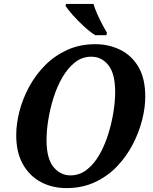

<svg xmlns="http://www.w3.org/2000/svg" viewBox="-20 -951 780 982"><path d="M320 11Q247 11 189 -20Q131 -51 97 -111Q63 -171 63 -260Q63 -318 79.5 -382Q96 -446 129 -507Q162 -568 210.5 -617Q259 -666 323.5 -695.5Q388 -725 468 -725Q536 -725 594.5 -696.5Q653 -668 688 -609Q723 -550 723 -456Q723 -401 707 -337.5Q691 -274 659 -212.5Q627 -151 579 -100.5Q531 -50 466 -19.5Q401 11 320 11ZM340 -54Q387 -54 424 -83Q461 -112 488 -159Q515 -206 533 -263Q551 -320 560 -376.5Q569 -433 569 -480Q569 -574 534.5 -617.5Q500 -661 447 -661Q400 -661 363.5 -632Q327 -603 299.5 -556Q272 -509 254 -452Q236 -395 227 -338.5Q218 -282 218 -235Q218 -140 253.5 -97Q289 -54 340 -54ZM467 -771Q440 -788 409.5 -816Q379 -844 353.5 -872.5Q328 -901 315 -921L318 -931H458Q465 -907 477.5 -879Q490 -851 503.5 -825.5Q517 -800 527 -784L524 -771Z"/></svg>

Font: Noto Serif SemiCondensed
Style: Bold Italic
Weight: 700
Width: 4
Italic angle: -12°
Designer: Monotype Design Team
Foundry: Monotype Imaging Inc.
Version: Version 2.014